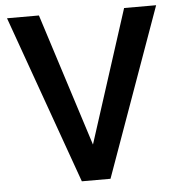

<svg xmlns="http://www.w3.org/2000/svg" viewBox="-51 -759 749 808"><g transform="rotate(-5 323.0 -355.5)"><path d="M143.1 -710.9 322.3 -149.9 502.9 -710.9H638.2L383.3 0H262.2L8.3 -710.9Z"/></g></svg>

Font: Vazirmatn RD UI Medium
Style: Regular
Weight: 500
Designer: Saber Rastikerdar
Foundry: Saber Rastikerdar
Version: Version 33.003